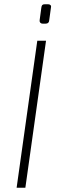

<svg xmlns="http://www.w3.org/2000/svg" viewBox="-20 -881 279 901"><path d="M196 -690 99 0H58L155 -690ZM206 -861Q213 -861 217 -857Q221 -853 219 -845L211 -786Q210 -770 194 -770H180Q173 -770 169 -774.5Q165 -779 166 -786L174 -845Q175 -854 178.5 -857.5Q182 -861 190 -861Z"/></svg>

Font: Exo 2 ExtraLight
Style: Italic
Weight: 250
Italic angle: -8°
Designer: Natanael Gama
Foundry: Natanael Gama
Version: Version 2.010